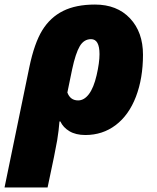

<svg xmlns="http://www.w3.org/2000/svg" viewBox="-57 -583 689 843"><path d="M570.8 -342.8Q570.8 -239.3 539.8 -158.4Q508.8 -77.6 451.2 -33.9Q393.6 9.8 317.9 9.8Q275.9 9.8 248 -6.8Q220.2 -23.4 208 -49.8H204.1Q201.2 -10.7 194.1 32.7Q187 76.2 151.9 240.2H-37.1L71.8 -288.1Q93.8 -393.6 128.7 -450.2Q163.6 -506.8 220 -534.9Q276.4 -563 359.9 -563Q457 -563 513.9 -502.4Q570.8 -441.9 570.8 -342.8ZM342.8 -411.1Q311.5 -411.1 293.2 -380.1Q274.9 -349.1 259.8 -278.8L238.8 -176.8Q251.5 -142.1 286.1 -142.1Q312.5 -142.1 333.5 -169.9Q354.5 -197.8 367.2 -252.7Q379.9 -307.6 379.9 -345.2Q379.9 -411.1 342.8 -411.1Z"/></svg>

Font: Open Sans Extrabold
Style: Italic
Weight: 800
Italic angle: -12°
Foundry: Ascender Corporation
Version: Version 1.10